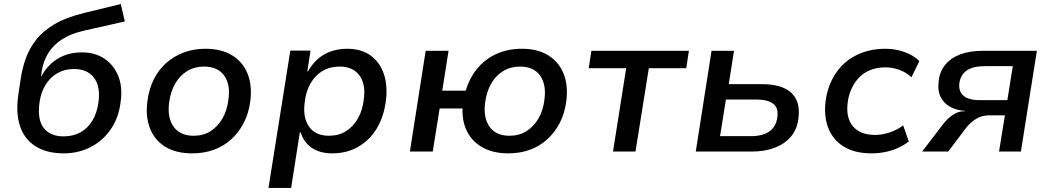

<svg xmlns="http://www.w3.org/2000/svg" viewBox="-20 -749 5198 949"><path d="M295 9Q212 9 156.5 -25.5Q101 -60 79 -125.5Q57 -191 71 -284L81 -350Q88 -403 105 -453.5Q122 -504 155.5 -548.5Q189 -593 247 -628Q305 -663 396 -685L577 -729L597 -643L389 -596Q329 -582 286.5 -554.5Q244 -527 219 -487Q194 -447 186 -396L183 -371H184Q203 -407 231.5 -433.5Q260 -460 298 -475Q336 -490 382 -490Q447 -491 494.5 -460Q542 -429 564.5 -373.5Q587 -318 576 -243Q566 -165 526.5 -108.5Q487 -52 427 -21.5Q367 9 295 9ZM294 -75Q341 -75 377 -94.5Q413 -114 436.5 -152.5Q460 -191 467 -246Q477 -323 444 -365.5Q411 -408 345 -408Q300 -408 264 -387.5Q228 -367 205 -329.5Q182 -292 175 -241Q164 -157 196.5 -116Q229 -75 294 -75Z M930 9Q850 9 797 -23.5Q744 -56 721 -115.5Q698 -175 709 -252Q717 -311 741 -358.5Q765 -406 803 -439Q841 -472 889.5 -490Q938 -508 995 -508Q1075 -508 1128 -475Q1181 -442 1204 -384Q1227 -326 1217 -248Q1209 -188 1184.5 -141Q1160 -94 1122.5 -60Q1085 -26 1036.5 -8.5Q988 9 930 9ZM937 -78Q985 -78 1020.5 -100.5Q1056 -123 1079.5 -163.5Q1103 -204 1109 -257Q1120 -331 1088 -375.5Q1056 -420 988 -420Q942 -420 905.5 -398Q869 -376 846 -336Q823 -296 816 -243Q806 -168 838 -123Q870 -78 937 -78Z M1307 180 1415 -499H1515L1499 -396H1502Q1525 -436 1554.5 -460.5Q1584 -485 1620 -496.5Q1656 -508 1696 -508Q1766 -508 1812 -474.5Q1858 -441 1877.5 -382.5Q1897 -324 1887 -249Q1877 -172 1842.5 -114.5Q1808 -57 1751.5 -24Q1695 9 1622 9Q1561 9 1521 -18.5Q1481 -46 1466 -95H1462L1419 180ZM1606 -78Q1654 -78 1690 -100.5Q1726 -123 1749 -163.5Q1772 -204 1778 -257Q1789 -331 1757 -375.5Q1725 -420 1658 -420Q1611 -420 1574.5 -398.5Q1538 -377 1515 -337Q1492 -297 1486 -243Q1476 -168 1507.5 -123Q1539 -78 1606 -78Z M2492 9Q2420 9 2368.5 -18.5Q2317 -46 2290.5 -95.5Q2264 -145 2266 -213H2153L2119 0H2006L2084 -498H2197L2166 -301H2282Q2301 -365 2340 -411.5Q2379 -458 2435 -483Q2491 -508 2560 -508Q2638 -508 2690.5 -475Q2743 -442 2766 -384Q2789 -326 2779 -248Q2771 -188 2746.5 -141Q2722 -94 2684.5 -60Q2647 -26 2598.5 -8.5Q2550 9 2492 9ZM2498 -78Q2546 -78 2582 -100.5Q2618 -123 2641.5 -163.5Q2665 -204 2671 -257Q2681 -331 2649.5 -375.5Q2618 -420 2550 -420Q2504 -420 2467.5 -398Q2431 -376 2408 -336Q2385 -296 2378 -243Q2368 -168 2399.5 -123Q2431 -78 2498 -78Z M3010 0 3075 -412H2890L2903 -498H3385L3372 -412H3187L3121 0Z M3419 0 3497 -498H3608L3582 -333H3746Q3846 -333 3892 -289.5Q3938 -246 3926 -162Q3920 -110 3889.5 -74Q3859 -38 3810 -19Q3761 0 3696 0ZM3539 -76H3692Q3748 -76 3782 -99Q3816 -122 3822 -169Q3829 -216 3801.5 -236.5Q3774 -257 3719 -257H3568Z M4287 9Q4206 9 4152 -23.5Q4098 -56 4074.5 -115Q4051 -174 4061 -252Q4069 -310 4093.5 -357.5Q4118 -405 4156 -438.5Q4194 -472 4245 -490Q4296 -508 4355 -508Q4408 -508 4453 -491Q4498 -474 4524 -447L4485 -367Q4460 -391 4426 -403.5Q4392 -416 4357 -416Q4317 -416 4285 -404Q4253 -392 4229.5 -369Q4206 -346 4190.5 -314Q4175 -282 4170 -243Q4160 -167 4196 -124.5Q4232 -82 4306 -82Q4340 -82 4377.5 -94.5Q4415 -107 4444 -129L4472 -50Q4451 -33 4421 -19Q4391 -5 4357 2Q4323 9 4287 9Z M4538 0 4638 -131Q4662 -163 4689.5 -181Q4717 -199 4742 -199H4749L4750 -201Q4711 -203 4679 -219.5Q4647 -236 4630 -268.5Q4613 -301 4620 -351Q4625 -396 4652.5 -429.5Q4680 -463 4727 -480.5Q4774 -498 4840 -498H5105L5026 0H4918L4947 -179H4870Q4833 -179 4804.5 -161.5Q4776 -144 4755 -117L4667 0ZM4823 -254H4959L4986 -422H4848Q4790 -422 4759 -401Q4728 -380 4722 -339Q4717 -298 4742 -276Q4767 -254 4823 -254Z"/></svg>

Font: Nunito Sans 7pt SemiBold
Style: Italic
Weight: 600
Italic angle: -9°
Designer: Vernon Adams
Foundry: Vernon Adams
Version: Version 3.101;gftools[0.9.27]